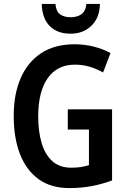

<svg xmlns="http://www.w3.org/2000/svg" viewBox="-20 -950 652 980"><path d="M326 -392H552V-29Q501 -10 447.5 0Q394 10 334 10Q240 10 177 -35.5Q114 -81 82 -163.5Q50 -246 50 -359Q50 -469 85.5 -551Q121 -633 190 -678.5Q259 -724 360 -724Q412 -724 459 -712Q506 -700 544 -679L506 -580Q473 -599 437 -609.5Q401 -620 362 -620Q272 -620 223.5 -551Q175 -482 175 -356Q175 -279 192.5 -220Q210 -161 247 -127.5Q284 -94 344 -94Q371 -94 393 -97.5Q415 -101 434 -107V-289H326ZM490 -930Q489 -860 447 -819Q405 -778 340 -778Q273 -778 234 -817Q195 -856 193 -930H263Q266 -892 286.5 -877Q307 -862 341 -862Q373 -862 395 -877Q417 -892 421 -930Z"/></svg>

Font: Noto Sans Ethiopic Condensed SemiBold
Style: Regular
Weight: 600
Width: 3
Designer: Monotype Design Team
Foundry: Monotype Imaging Inc.
Version: Version 2.102; ttfautohint (v1.8.4.7-5d5b)